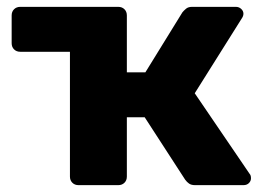

<svg xmlns="http://www.w3.org/2000/svg" viewBox="-20 -540 771 560"><path d="M708 -33Q712 -29 712 -20Q712 -12 706 -6Q700 0 690 0H549Q538 0 531.5 -4.5Q525 -9 520 -16L402 -198H350V-25Q350 -14 343 -7Q336 0 325 0H209Q198 0 191 -7Q184 -14 184 -25V-389H39Q28 -389 21 -396Q14 -403 14 -414V-495Q14 -506 21 -513Q28 -520 39 -520H325Q336 -520 343 -513Q350 -506 350 -495V-329H404L512 -504Q516 -509 522.5 -514.5Q529 -520 540 -520H668Q677 -520 683.5 -514Q690 -508 690 -500Q690 -493 685 -486L548 -268Z"/></svg>

Font: Fz Rubik
Style: Bold
Weight: 700
Designer: Hubert and Fischer
Foundry: Hubert and Fischer
Version: Vit hóa bi FontZin.com